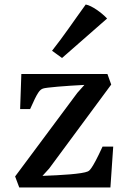

<svg xmlns="http://www.w3.org/2000/svg" viewBox="-20 -823 550 843"><path d="M64.5 0H464.8L477.1 -179.2H430.2C381.3 -72.3 370.6 -73.2 365.7 -70.3C340.8 -59.1 247.6 -53.7 166.5 -50.8L195.8 -83L468.3 -451.7L451.7 -498H73.7L68.4 -344.2H112.3C145.5 -419.4 153.8 -428.2 168.5 -434.1C180.2 -439 271.5 -446.3 350.6 -450.2L319.3 -415L46.4 -48.3ZM252.4 -568.4 450.2 -741.7C426.8 -766.6 383.8 -798.3 356.4 -803.2C306.6 -734.9 259.8 -664.6 208.5 -600.1Z"/></svg>

Font: Donegal One
Style: Regular
Weight: 400
Designer: Gary Lonergan
Foundry: Sorkin Type Co.
Version: Version 1.004